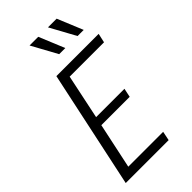

<svg xmlns="http://www.w3.org/2000/svg" viewBox="-277 -989 1063 1063"><g transform="rotate(-45 254.0 -457.5)"><path d="M30 0 177 -690H508L496 -636H227L172 -374H394L383 -322H161L104 -54H377L366 0ZM192 -915H260L322 -765H274ZM335 -914H403L465 -764H417Z"/></g></svg>

Font: Radio Canada Condensed Light
Style: Italic
Weight: 300
Width: 3
Italic angle: -12°
Designer: Charles Daoud, Etienne Aubert Bonn, Alexandre Saumier Demers, Jacques Le Bailly
Foundry: Radio-Canada
Version: Version 2.104; ttfautohint (v1.8.4.7-5d5b);gftools[0.9.28.de